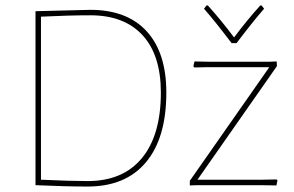

<svg xmlns="http://www.w3.org/2000/svg" viewBox="-20 -678 1076 703"><path d="M938 -658 947 -646Q909 -603 846 -520H828Q765 -603 727 -646L736 -658H741Q789 -605 837 -541Q885 -605 933 -658ZM311 -642Q445 -642 517 -563.5Q589 -485 589 -339Q589 -173 514.5 -84Q440 5 301 5Q220 5 110 0V-637ZM311 -622Q232 -622 130 -617V-20Q238 -15 301 -15Q430 -15 499.5 -99Q569 -183 569 -339Q569 -476 502 -549Q435 -622 311 -622ZM692 -453 744 -452H968L993 -453L994 -436L703 -20H940L993 -21L996 -17L992 1L935 0H702L675 1V-16L966 -432H738L692 -431L688 -435Z"/></svg>

Font: Alegreya Sans SC Thin
Style: Regular
Weight: 100
Designer: Juan Pablo del Peral
Foundry: Huerta Tipografica
Version: Version 2.007